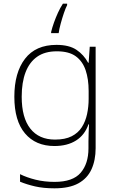

<svg xmlns="http://www.w3.org/2000/svg" viewBox="-20 -784 630 1044"><path d="M287 -540Q356 -540 396 -513Q436 -486 459 -443H462L468 -530H500V22Q500 87 477.5 136.5Q455 186 406 213Q357 240 276 240Q216 240 170.5 229.5Q125 219 89 204V163Q125 181 173 193Q221 205 277 205Q376 205 418.5 155.5Q461 106 461 23V-15Q461 -40 462 -61.5Q463 -83 464 -108H461Q441 -50 393.5 -20Q346 10 276 10Q174 10 116 -58.5Q58 -127 58 -258Q58 -389 116 -464.5Q174 -540 287 -540ZM289 -505Q224 -505 182 -475.5Q140 -446 119 -391Q98 -336 98 -258Q98 -144 145 -84.5Q192 -25 279 -25Q334 -25 369.5 -43Q405 -61 425 -92.5Q445 -124 453.5 -164Q462 -204 462 -246V-289Q462 -354 445.5 -402.5Q429 -451 392 -478Q355 -505 289 -505ZM345 -756Q337 -741 327.5 -713Q318 -685 310 -655.5Q302 -626 299 -604H258V-610Q264 -635 273.5 -661.5Q283 -688 295 -714.5Q307 -741 322 -764H345Z"/></svg>

Font: Noto Sans Hebrew ExtraLight
Style: Regular
Weight: 250
Designer: Monotype Design Team
Foundry: Monotype Imaging Inc.
Version: Version 2.003